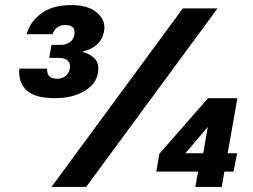

<svg xmlns="http://www.w3.org/2000/svg" viewBox="-20 -733 993 753"><path d="M195 -348Q117 -348 84 -379Q51 -410 56 -464H165Q164 -450 168.5 -441Q173 -432 182.5 -428Q192 -424 204 -424Q223 -424 236.5 -434.5Q250 -445 254 -464Q257 -485 245.5 -495.5Q234 -506 211 -506H173L182 -557H216Q239 -557 253.5 -567Q268 -577 272 -598Q275 -615 266 -625Q257 -635 237 -635Q217 -635 205 -626Q193 -617 186 -599H85Q96 -645 140 -679Q184 -713 261 -713Q326 -713 361 -683Q396 -653 388 -609Q382 -578 360.5 -558.5Q339 -539 307 -532L306 -529Q339 -519 354.5 -499.5Q370 -480 364 -447Q357 -403 310.5 -375.5Q264 -348 195 -348ZM182 0 697 -700H833L318 0ZM746 0 757 -60H593L605 -130L796 -348H911L873 -132H910L896 -60H860L850 0ZM707 -132H777L795 -235Z"/></svg>

Font: DM Sans 18pt ExtraBold
Style: Italic
Weight: 800
Italic angle: -10°
Designer: Colophon Foundry, Jonny Pinhorn
Foundry: Colophon Foundry
Version: Version 4.004;gftools[0.9.30]